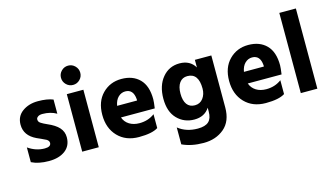

<svg xmlns="http://www.w3.org/2000/svg" viewBox="-101 -1089 2840 1635"><g transform="rotate(-15 1319.5 -271.5)"><path d="M406 -153Q406 -78 352 -37Q298 4 207.5 4Q117 4 55 -27V-157Q124 -109 201 -109Q256 -109 256 -144Q256 -163 234 -176Q218 -185 191 -196.5Q164 -208 154 -213Q53 -261 53 -357Q53 -431 109.5 -472Q166 -513 247 -513Q328 -513 380 -492V-367Q327 -398 256 -398Q230 -398 216 -387.5Q202 -377 202 -364.5Q202 -352 207 -344Q212 -336 223.5 -329Q235 -322 245.5 -316.5Q256 -311 274 -303Q342 -274 374 -238Q406 -202 406 -153Z M634 -714Q659 -689 659 -654Q659 -619 634 -594Q609 -569 574 -569Q539 -569 514 -594Q489 -619 489 -654Q489 -689 514 -714Q539 -739 574 -739Q609 -739 634 -714ZM647 0H501V-507H647Z M987 -401Q952 -401 925 -375.5Q898 -350 889 -300H1065V-312Q1058 -401 987 -401ZM1170 -29Q1118 5 1002 5Q886 5 816.5 -67.5Q747 -140 747 -257.5Q747 -375 814.5 -443.5Q882 -512 982.5 -512Q1083 -512 1142 -452.5Q1201 -393 1201 -275Q1201 -252 1193 -196H895Q910 -154 947 -131Q984 -108 1036 -108Q1113 -108 1170 -151Z M1630 -254Q1630 -390 1531 -390Q1487 -390 1462 -356Q1437 -322 1437 -260.5Q1437 -199 1461 -166Q1485 -133 1531 -133Q1577 -133 1603.5 -168.5Q1630 -204 1630 -254ZM1775 -49Q1775 73 1702 134.5Q1629 196 1520.5 196Q1412 196 1332 158V9Q1402 65 1504 65Q1570 65 1600 37Q1630 9 1630 -51V-85Q1586 -17 1496 -17Q1406 -17 1345.5 -79Q1285 -141 1285 -256Q1285 -371 1343.5 -441.5Q1402 -512 1494.5 -512Q1587 -512 1630 -440V-507H1775Z M2105 -401Q2070 -401 2043 -375.5Q2016 -350 2007 -300H2183V-312Q2176 -401 2105 -401ZM2288 -29Q2236 5 2120 5Q2004 5 1934.5 -67.5Q1865 -140 1865 -257.5Q1865 -375 1932.5 -443.5Q2000 -512 2100.5 -512Q2201 -512 2260 -452.5Q2319 -393 2319 -275Q2319 -252 2311 -196H2013Q2028 -154 2065 -131Q2102 -108 2154 -108Q2231 -108 2288 -151Z M2574 0H2428V-707H2574Z"/></g></svg>

Font: Hind Colombo
Style: Bold
Weight: 700
Designer: Jyotish Sonowal, Aditi Pimprikar
Foundry: Indian Type Foundry
Version: Version 1.000;PS 1.0;hotconv 1.0.86;makeotf.lib2.5.63406; tt